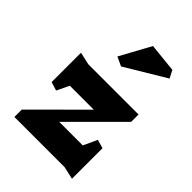

<svg xmlns="http://www.w3.org/2000/svg" viewBox="-256 -1015 1156 1156"><g transform="rotate(45 322.5 -437.0)"><path d="M476 -170 517 -258 572 -242V18L492 0H64V-63L371 -369H167L129 -290L74 -307V-557L154 -539H582V-476L276 -170ZM561 -824 303 -669 245 -696 352 -892 536 -873Z"/></g></svg>

Font: InknutAntiqua
Style: Bold
Weight: 700
Designer: Claus Eggers Srensen
Foundry: Claus Eggers Srensen
Version: Version 1.000; ttfautohint (v1.2) -l 7 -r 28 -G 50 -x 13 -D 